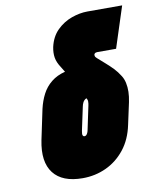

<svg xmlns="http://www.w3.org/2000/svg" viewBox="-81 -765 680 838"><g transform="rotate(-10 259.0 -345.5)"><path d="M375 -520H459L518 -702H364Q330 -702 293.5 -689Q257 -676 228.5 -648Q200 -620 190 -575Q185 -550 188.5 -528.5Q192 -507 208 -483L222 -460Q186 -451 160.5 -430.5Q135 -410 120 -381Q105 -352 97 -317L69 -184Q50 -90 89 -39.5Q128 11 218 11Q274 11 322.5 -11.5Q371 -34 405.5 -77.5Q440 -121 453 -184L474 -281Q479 -305 479.5 -326Q480 -347 476 -365.5Q472 -384 463 -398Q450 -419 435 -434.5Q420 -450 404 -464Q388 -478 370 -494Q368 -496 365.5 -498.5Q363 -501 362 -504Q361 -507 361 -510Q362 -514 364 -516Q366 -518 369 -519Q372 -520 375 -520ZM297 -297 275 -193Q274 -187 271.5 -181Q269 -175 265.5 -171.5Q262 -168 257 -168Q253 -168 250.5 -171.5Q248 -175 248.5 -181Q249 -187 250 -193L272 -296Q273 -301 274.5 -306Q276 -311 278.5 -315.5Q281 -320 284.5 -323.5Q288 -327 294 -330L296 -326Q299 -321 299 -316Q299 -311 298.5 -306Q298 -301 297 -297Z"/></g></svg>

Font: Advent Pro Black
Style: Italic
Weight: 900
Italic angle: -12°
Version: Version 3.000